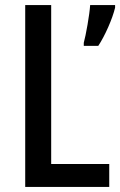

<svg xmlns="http://www.w3.org/2000/svg" viewBox="-20 -734 472 754"><path d="M79 0H409V-90H181V-714H79ZM432 -704V-714H334C332 -678 317 -594 309 -566V-554H366C392 -593 422 -661 432 -704Z"/></svg>

Font: Noto Sans Kannada Condensed Medium
Style: Regular
Weight: 500
Width: 3
Designer: Jelle Bosma - Monotype Design Team
Foundry: Monotype Imaging Inc.
Version: Version 2.005